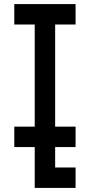

<svg xmlns="http://www.w3.org/2000/svg" viewBox="-20 -720 440 940"><path d="M50 -600V-700H350V-600H250V-100H350V0H250V100H350V200H150V0H50V-100H150V-600Z"/></svg>

Font: Matrix Sans
Style: Regular
Weight: 400
Designer: Brad Neil
Version: Version 1.100